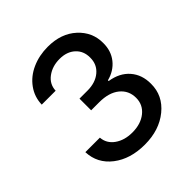

<svg xmlns="http://www.w3.org/2000/svg" viewBox="-198 -884 1040 1040"><g transform="rotate(-45 322.0 -363.5)"><path d="M323.2 9.8Q212.9 9.8 141.4 -45.4Q69.8 -100.6 66.4 -189.5H177.7Q181.2 -142.1 221.7 -113.3Q262.2 -84.5 322.3 -84.5Q386.7 -84.5 428 -117.4Q469.2 -150.4 469.2 -203.1Q469.2 -259.3 427 -293.5Q384.8 -327.6 310.5 -327.6H249V-417H310.5Q371.6 -417 409.7 -449Q447.8 -481 447.3 -533.2Q447.8 -583.5 414.1 -614.5Q380.4 -645.5 324.7 -645.5Q269 -645.5 229.5 -616.2Q189.9 -586.9 188 -538.6H81.5Q83 -596.2 116.2 -642.1Q149.4 -688 204.6 -712.6Q259.8 -737.3 326.2 -737.3Q428.2 -737.3 491 -679.7Q553.7 -622.1 553.2 -539.1Q553.7 -478.5 519.8 -435.8Q485.8 -393.1 428.2 -378.4V-372.6Q500.5 -361.3 540.5 -315.2Q580.6 -269 580.1 -199.7Q580.6 -109.4 507.6 -49.8Q434.6 9.8 323.2 9.8Z"/></g></svg>

Font: Karasuma Gothic
Style: Regular
Weight: 500
Designer: Rasmus Andersson / Ryoko Nishizuka
Foundry: Genbu
Version: Version 1.00